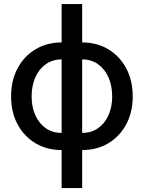

<svg xmlns="http://www.w3.org/2000/svg" viewBox="-20 -748 728 972"><path d="M292 11.7Q217.8 11.7 159.9 -22.7Q102.1 -57.1 69.1 -118.4Q36.1 -179.7 36.1 -259.8Q36.1 -340.8 69.1 -402.3Q102.1 -463.9 159.9 -498.5Q217.8 -533.2 292 -533.2H396Q470.7 -533.2 528.3 -498.5Q585.9 -463.9 618.9 -402.3Q651.9 -340.8 651.9 -259.8Q651.9 -179.7 618.9 -118.4Q585.9 -57.1 528.3 -22.7Q470.7 11.7 396 11.7ZM292 -75.2H396Q441.9 -75.2 475.8 -98.6Q509.8 -122.1 528.8 -163.8Q547.9 -205.6 547.9 -259.8Q547.9 -314.9 528.8 -357.2Q509.8 -399.4 475.8 -423.3Q441.9 -447.3 396 -447.3H292Q246.6 -447.3 212.4 -423.3Q178.2 -399.4 159.2 -357.2Q140.1 -314.9 140.1 -259.8Q140.1 -205.6 159.2 -163.8Q178.2 -122.1 212.2 -98.6Q246.1 -75.2 292 -75.2ZM292 204.1V-727.5H396V204.1Z"/></svg>

Font: Inter 28pt Medium
Style: Regular
Weight: 500
Designer: Rasmus Andersson
Foundry: rsms
Version: Version 4.001;git-66647c0bb